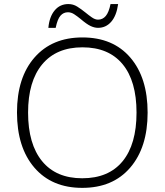

<svg xmlns="http://www.w3.org/2000/svg" viewBox="-20 -908 804 938"><path d="M701.2 -357.9Q701.2 -188 616.2 -89.1Q531.2 9.8 381.8 9.8Q232.9 9.8 147.9 -89.1Q63 -188 63 -358.9Q63 -529.3 148.7 -627.2Q234.4 -725.1 382.8 -725.1Q532.2 -725.1 616.7 -626.7Q701.2 -528.3 701.2 -357.9ZM117.2 -357.9Q117.2 -204.6 185.5 -120.8Q253.9 -37.1 381.8 -37.1Q510.7 -37.1 578.9 -120.1Q647 -203.1 647 -357.9Q647 -512.2 578.9 -594.5Q510.7 -676.8 382.8 -676.8Q255.4 -676.8 186.3 -593.8Q117.2 -510.7 117.2 -357.9ZM459 -772Q441.4 -772 422.4 -781Q403.3 -790 373 -815.9Q357.4 -828.6 342.5 -838.4Q327.6 -848.1 312 -848.1Q290 -848.1 275.4 -831.3Q260.7 -814.5 252 -772H216.3Q221.2 -826.2 247.1 -857.2Q272.9 -888.2 314 -888.2Q337.4 -888.2 356.9 -876Q376.5 -863.8 397 -847.2Q413.6 -833.5 429.2 -822.8Q444.8 -812 459 -812Q481.4 -812 496.6 -829.8Q511.7 -847.7 520 -888.2H557.1Q549.3 -831.5 523.4 -801.8Q497.6 -772 459 -772Z"/></svg>

Font: JBL Sans
Style: Light
Weight: 300
Version: Version 1.10